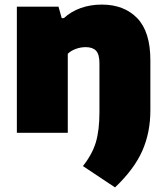

<svg xmlns="http://www.w3.org/2000/svg" viewBox="-20 -579 726 837"><path d="M341.5 145Q382 94 397.8 41.5Q413.5 -11 413.5 -90V-303.5Q413.5 -342 398.8 -357.8Q384 -373.5 353.5 -373.5Q331 -373.5 309.8 -365.5Q288.5 -357.5 275.5 -344.5V0H53.5V-550H235L249 -500H258.5Q289 -528.5 331.5 -543.8Q374 -559 423.5 -559Q521 -559 578.2 -499.8Q635.5 -440.5 635.5 -316.5V-98Q635.5 -1 600.2 78.8Q565 158.5 481.5 238Z"/></svg>

Font: Encode Sans Semi Expanded Black
Style: Regular
Weight: 900
Width: 6
Designer: Multiple Designers
Foundry: Impallari Type
Version: Version 2.000